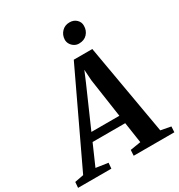

<svg xmlns="http://www.w3.org/2000/svg" viewBox="-296 -1120 1179 1266"><g transform="rotate(-30 294.0 -487.0)"><path d="M-74 0 -70.5 -43 -3 -56 324 -746H465L585 -57.5L661.5 -43L659 0H349.5L352 -43L432 -56L408.5 -214H160L91 -56.5L183 -43L179.5 0ZM186.5 -275.5H399.5L356.5 -570L351 -653.5L319 -577.5ZM407.5 -820.5Q389 -820.5 373 -830.2Q357 -840 347.5 -856Q338 -872 338.5 -890.5Q340 -925.5 363.2 -949.5Q386.5 -973.5 422 -973.5Q454.5 -973.5 474.8 -953.5Q495 -933.5 494 -906.5Q494 -870.5 471 -845.5Q448 -820.5 407.5 -820.5Z"/></g></svg>

Font: Merriweather 36pt
Style: Bold Italic
Weight: 700
Italic angle: -7.8°
Version: Version 2.101